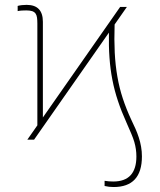

<svg xmlns="http://www.w3.org/2000/svg" viewBox="-20 -574 656 789"><path d="M89.5 -554Q156.2 -554 156.2 -484.4V-91.3L473.7 -545.5H501.4L451 -473.4Q448.9 -410.2 451.5 -357.8Q454.2 -305.4 462.4 -258.9Q470.5 -212.4 484.7 -169.2Q498.9 -126.1 519.9 -81Q528.8 -62.5 536.8 -44.6Q544.7 -26.6 550.6 -8.3Q556.5 9.9 559.8 29.1Q563.2 48.3 563.2 68.9Q563.2 194.6 446.7 194.6Q427.9 194.6 409.8 190.3V169Q418.3 170.5 427.6 171.2Q436.8 171.9 445.3 171.9Q540.5 171.9 540.5 68.9Q540.5 39.1 532 9.6Q527.7 -5.3 519.5 -24.7Q511.4 -44 500 -69.6Q479 -116.1 464.7 -159.1Q450.3 -202.1 441.8 -246.1Q433.2 -290.1 429.9 -337.4Q426.5 -384.6 427.6 -440L120 0H92.3L133.5 -58.9V-477.3Q133.5 -491.5 132.1 -501.6Q130.7 -511.7 126.1 -518.3Q121.4 -524.9 112.4 -528.1Q103.3 -531.2 88.1 -531.2Q79.2 -531.2 70.1 -530.7Q61.1 -530.2 52.6 -528.4V-549.7Q68.5 -554 89.5 -554Z"/></svg>

Font: Inter P Thin
Style: Regular
Weight: 100
Designer: Rasmus Andersson
Foundry: rsms
Version: Version 3.018;git-588b23468